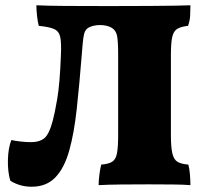

<svg xmlns="http://www.w3.org/2000/svg" viewBox="-20 -699 772 728"><path d="M100 9Q74 9 53 2Q32 -5 19 -14Q9 -48 10 -92.5Q11 -137 23 -168Q36 -165 57.5 -162.5Q79 -160 98 -160Q129 -160 147.5 -174.5Q166 -189 180 -241Q187 -266 197 -324Q207 -382 211 -491Q213 -536 208.5 -558Q204 -580 186 -588.5Q168 -597 127 -601Q123 -616 120.5 -638Q118 -660 118 -679Q158 -677 225.5 -676.5Q293 -676 393 -676Q487 -676 548 -676.5Q609 -677 645.5 -677.5Q682 -678 702 -679Q702 -659 701 -640Q700 -621 693 -601Q666 -598 652 -589.5Q638 -581 633 -558.5Q628 -536 628 -491V-187Q628 -141 633.5 -117.5Q639 -94 653 -85.5Q667 -77 694 -75Q698 -62 700 -39.5Q702 -17 702 3Q680 1 637.5 0.5Q595 0 543 0Q491 0 440 0.5Q389 1 354 3Q354 -15 357 -38Q360 -61 364 -75Q391 -77 405 -85.5Q419 -94 423.5 -117.5Q428 -141 428 -187V-491Q428 -541 424 -562.5Q420 -584 403 -594Q394 -599 383 -601.5Q372 -604 360 -604Q344 -604 333.5 -601Q323 -598 317 -595Q308 -590 303 -581Q298 -572 295.5 -551.5Q293 -531 290 -491Q281 -378 271 -286Q261 -194 242.5 -128Q224 -62 190 -26.5Q156 9 100 9Z"/></svg>

Font: Vollkorn Black
Style: Regular
Weight: 900
Designer: Friedrich Althausen
Foundry: Friedrich Althausen
Version: Version 5.000